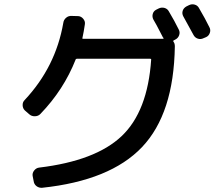

<svg xmlns="http://www.w3.org/2000/svg" viewBox="-20 -849 1040 911"><path d="M849.6 -771.5Q842.8 -784.2 846.7 -797.4Q850.6 -810.5 864.3 -818.4L876 -824.2Q889.6 -831.1 903.8 -827.1Q918 -823.2 924.8 -809.6Q954.1 -759.8 973.6 -719.7Q980.5 -707 975.6 -692.9Q970.7 -678.7 958 -672.9L946.3 -668Q932.6 -661.1 918.9 -665.5Q905.3 -669.9 898.4 -682.6Q889.6 -699.2 849.6 -771.5ZM119.1 -306.6 97.7 -325.2Q87.9 -335 87.4 -349.6Q86.9 -364.3 96.7 -374Q244.1 -531.2 280.3 -740.2Q282.2 -754.9 293.5 -764.6Q304.7 -774.4 320.3 -773.4L351.6 -772.5Q365.2 -771.5 375 -759.8Q384.8 -748 382.8 -734.4Q377.9 -700.2 371.1 -668.9Q369.1 -665 375 -665H752.9Q757.8 -665 755.9 -668L754.9 -669.9Q753.9 -671.9 752.9 -671.9Q748 -680.7 739.3 -698.2Q730.5 -715.8 722.7 -730Q714.8 -744.1 708 -755.9Q701.2 -768.6 704.6 -782.2Q708 -795.9 720.7 -802.7L732.4 -808.6Q746.1 -815.4 760.3 -811.5Q774.4 -807.6 781.2 -794.9Q808.6 -749 828.1 -709Q835 -696.3 830.1 -682.1Q825.2 -668 811.5 -661.1L803.7 -657.2Q800.8 -655.3 802.7 -651.4Q809.6 -643.6 809.6 -628.9Q804.7 -309.6 653.8 -150.9Q502.9 7.8 179.7 42Q165 43 153.3 34.2Q141.6 25.4 139.6 9.8L134.8 -14.6Q132.8 -28.3 142.1 -40Q151.4 -51.8 165 -53.7Q433.6 -85.9 557.1 -203.1Q680.7 -320.3 697.3 -566.4Q697.3 -570.3 692.4 -570.3H345.7Q339.8 -570.3 338.9 -566.4Q282.2 -422.9 171.9 -308.6Q162.1 -297.9 146 -297.4Q129.9 -296.9 119.1 -306.6Z"/></svg>

Font: Rounded-L Mgen+ 1m medium
Style: Regular
Weight: 500
Designer: [Source Han Sans]
Ryoko NISHIZUKA  (kana & ideographs); Paul D. Hunt (Latin, Greek & Cyrillic); Wenlong ZHANG  (bopomofo
Version: Version 1.059.20150602